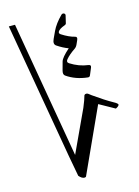

<svg xmlns="http://www.w3.org/2000/svg" viewBox="-137 -847 790 1091"><g transform="rotate(-15 257.5 -301.5)"><path d="M494.1 -164.1Q494.1 -164.1 403.3 -214.8L230.5 164.1Q229 168.5 220.7 168.9Q205.1 168.9 188.5 149.4Q182.1 117.7 165.5 24.4L27.3 -772.5H63.5L202.1 30.3L316.4 -215.8Q335 -260.3 340.8 -283.2Q342.3 -286.1 346.2 -288.1Q356.9 -292 366.2 -284.2Q370.1 -280.8 380.9 -272.9Q444.8 -227.5 492.2 -201.2Q514.2 -189.5 514.6 -181.6Q512.2 -172.9 494.1 -164.1ZM333.6 -759.8Q337.4 -763.6 343.3 -763.6Q349.4 -763.6 352.9 -759.5Q356.4 -755.4 355.3 -750.4L344.4 -704.4Q343.3 -699.7 335.6 -696.8Q301.7 -684.8 294 -670.1Q289.1 -660.4 300.5 -653.1Q341.5 -626.7 375.8 -618.5Q390.4 -615 382.5 -597.2L372 -573.7Q365.8 -560 355.6 -553.2Q320.7 -529.8 301.1 -506.6Q288.5 -491.7 303.4 -482Q353.5 -450.1 407.4 -443.4Q424.4 -441.3 417.7 -425.5L400.4 -384.2Q396.6 -375.1 386.6 -376.3Q315.4 -383.9 263.3 -420.5Q251.3 -429 257.4 -451.6L270.9 -501.1Q277 -523 323.9 -564.4Q291.7 -576.1 258.6 -598.6Q241.6 -610.1 255.4 -639.3L274.4 -680.1Q292.3 -718.4 333.6 -759.8Z"/></g></svg>

Font: Amiri
Style: Regular
Weight: 400
Designer: Khaled Hosny
Version: Version 000.108